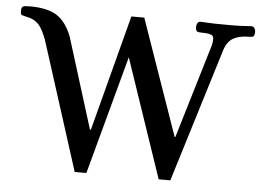

<svg xmlns="http://www.w3.org/2000/svg" viewBox="-48 -698 1047 770"><g transform="rotate(5 475.5 -313.0)"><path d="M33 -593Q19 -596 13.5 -598Q8 -600 8 -616Q8 -633 19.5 -634.5Q31 -636 48 -636Q115 -635 151.5 -611.5Q188 -588 211 -531L325 -165H329L451 -631H503L666 -165H669L782 -542Q790 -574 781.5 -582.5Q773 -591 738 -591Q727 -591 720.5 -593Q714 -595 713 -612Q713 -620 717 -627Q721 -634 730 -634Q762 -632 785.5 -631.5Q809 -631 839 -631Q854 -631 864.5 -631Q875 -631 885 -631.5Q895 -632 906 -632.5Q917 -633 933 -634Q943 -634 947 -627Q951 -620 951 -612Q950 -595 943.5 -593Q937 -591 926 -591Q888 -591 863.5 -576.5Q839 -562 828 -523L664 10H617L455 -467L326 10H279L113 -510Q105 -530 97.5 -544.5Q90 -559 81 -568.5Q72 -578 60.5 -584Q49 -590 33 -593Z"/></g></svg>

Font: Alice
Style: Regular
Weight: 400
Designer: Cyreal (www.cyreal.org)
Foundry: Cyreal (www.cyreal.org)
Version: Version 1.010